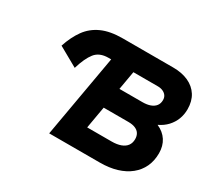

<svg xmlns="http://www.w3.org/2000/svg" viewBox="-140 -914 1215 1129"><g transform="rotate(30 468.0 -350.0)"><path d="M239.5 -408.5 107 -483Q129.5 -551.5 164.5 -600Q199.5 -648.5 256 -674.2Q312.5 -700 398.5 -700H563L538 -559H382Q321.5 -559 291.5 -521Q261.5 -483 239.5 -408.5ZM302 0 425 -700H740Q799.5 -700 843.5 -680Q887.5 -660 911.8 -621.8Q936 -583.5 936 -529Q936 -493 923.8 -461.2Q911.5 -429.5 887.8 -404Q864 -378.5 829 -362Q873.5 -342.5 896.8 -306.5Q920 -270.5 920 -221Q920 -170 901 -129.2Q882 -88.5 846 -59.5Q810 -30.5 759.5 -15.2Q709 0 646 0ZM478 -142H643Q680 -142 705.5 -151.5Q731 -161 744 -179Q757 -197 757 -223Q757 -244.5 747.5 -259.8Q738 -275 719 -283Q700 -291 672 -291H504ZM529 -433H685Q716 -433 738.2 -441.2Q760.5 -449.5 772.2 -465.2Q784 -481 784 -504Q784 -520.5 775.8 -532.8Q767.5 -545 752.2 -552Q737 -559 716 -559H551Z"/></g></svg>

Font: Overpass Black
Style: Italic
Weight: 900
Italic angle: -10°
Designer: Delve Withrington, Dave Bailey, Thomas Jockin
Foundry: Delve Fonts LLC
Version: Version 4.000